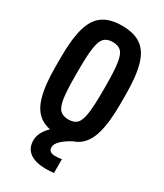

<svg xmlns="http://www.w3.org/2000/svg" viewBox="-233 -828 967 1134"><g transform="rotate(30 250.0 -261.0)"><path d="M281 218Q234 218 200.5 205.5Q167 193 150 168.5Q133 144 133 109Q133 72 156.5 37.5Q180 3 227 -31L340 -4Q295 20 270.5 44Q246 68 246 90Q246 102 251 109.5Q256 117 266 121Q276 125 290 125Q301 125 313 124Q325 123 335 121V215Q323 216 309.5 217Q296 218 281 218ZM250 10Q169 10 120.5 -23.5Q72 -57 50.5 -133Q29 -209 29 -335V-395Q29 -522 50.5 -597.5Q72 -673 120.5 -706.5Q169 -740 250 -740Q331 -740 379.5 -706.5Q428 -673 449.5 -597.5Q471 -522 471 -395V-335Q471 -209 449.5 -133Q428 -57 379.5 -23.5Q331 10 250 10ZM250 -101Q288 -101 307.5 -120.5Q327 -140 335 -192.5Q343 -245 343 -344V-386Q343 -485 335 -537.5Q327 -590 307.5 -609.5Q288 -629 250 -629Q213 -629 193 -609.5Q173 -590 165 -537.5Q157 -485 157 -386V-344Q157 -245 165 -192.5Q173 -140 193 -120.5Q213 -101 250 -101Z"/></g></svg>

Font: M PLUS 1 Code SemiBold
Style: Regular
Weight: 600
Designer: Coji Morishita
Foundry: UNDERFOREST DESIGN
Version: Version 1.005